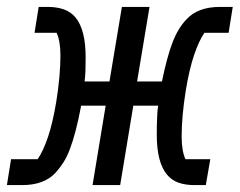

<svg xmlns="http://www.w3.org/2000/svg" viewBox="-49 -536 694 556"><path d="M-17 -75H60Q76 -98 90 -139.5Q104 -181 114 -242Q120 -279 123 -313Q126 -347 126 -375Q126 -417 115 -441H51L63 -516H89Q115 -516 135.5 -509Q156 -502 170 -485Q184 -468 191.5 -439.5Q199 -411 199 -369Q199 -349 198.5 -333Q198 -317 196 -300H268L304 -516H384L348 -300H420Q434 -369 450 -411.5Q466 -454 491 -480Q524 -516 588 -516H625L613 -441H543Q527 -418 513 -376.5Q499 -335 489 -274Q483 -237 480 -203Q477 -169 477 -141Q477 -99 488 -75H560L547 0H514Q488 0 468 -7Q448 -14 434 -31Q420 -48 412.5 -76.5Q405 -105 405 -147Q405 -173 406 -196Q407 -219 409 -230H337L299 0H219L257 -230H186Q178 -188 170 -157.5Q162 -127 153.5 -104.5Q145 -82 134.5 -65.5Q124 -49 112 -36Q79 0 15 0H-29Z"/></svg>

Font: IBM Plex Mono Text
Style: Italic
Weight: 450
Italic angle: -9°
Monospace: yes
Designer: Mike Abbink, Paul van der Laan, Pieter van Rosmalen
Foundry: Bold Monday
Version: Version 2.1